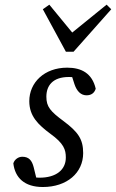

<svg xmlns="http://www.w3.org/2000/svg" viewBox="-20 -771 486 805"><path d="M138 -1.2 121.1 -70.3C114 -97.8 101.6 -113.8 73.4 -113.8C57 -113.8 40.9 -102.6 35.9 -86.1C43 -25.9 82.4 13.1 159.6 13.1C260.7 13.1 328.7 -46.2 328.7 -129.2C328.7 -187.2 307.6 -217.3 247.6 -262.4C190.7 -304.4 174.4 -323.6 174.4 -365.6C174.4 -411.3 200.3 -448.2 268.8 -448.2C284.8 -448.2 294.9 -446.3 305 -443.3L274.2 -474.1L292.3 -417.8C302.5 -387.5 319.8 -371.4 342.9 -371.4C361.3 -371.4 375.4 -379.8 381.3 -399C366.4 -463.9 321.4 -487.3 261.6 -487.3C165.9 -487.3 102.8 -425 102.8 -346.8C102.8 -283.7 140.7 -247.7 190.9 -210.4C247.7 -169.5 256 -143.5 256 -110.5C256 -58.9 215.3 -26 145.9 -26C128.7 -26 120.5 -28 99.4 -34.8L138 -1.2ZM186.8 -751.4 159.6 -732.3 256.3 -554.1H288.4L446.4 -732.1L427 -751.5L256.5 -613.2H300.4L186.8 -751.4Z"/></svg>

Font: Source Serif Variable
Style: Italic
Weight: 389
Italic angle: -12°
Designer: Frank Grießhammer
Foundry: Adobe Systems Incorporated
Version: Version 3.001;hotconv 1.0.111;makeotfexe 2.5.65597